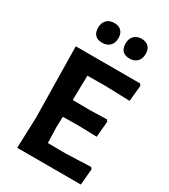

<svg xmlns="http://www.w3.org/2000/svg" viewBox="-208 -958 926 1055"><g transform="rotate(30 254.5 -430.5)"><path d="M199 -861Q227 -861 243 -845Q259 -829 259 -800Q259 -769 241.5 -751Q224 -733 194 -733Q133 -733 133 -795Q133 -825 150.5 -843Q168 -861 199 -861ZM372 -861Q400 -861 416 -845Q432 -829 432 -800Q432 -769 414.5 -751Q397 -733 368 -733Q307 -733 307 -795Q307 -825 324.5 -843Q342 -861 372 -861ZM483 -112 491 -101 482 0H78L85 -192L78 -644H486L494 -633L484 -532L330 -537L214 -536L211 -380L322 -379L427 -382L435 -372L426 -271L312 -274L210 -273L208 -204L211 -107L324 -106Z"/></g></svg>

Font: Alegreya Sans SC
Style: Bold
Weight: 700
Designer: Juan Pablo del Peral
Foundry: Huerta Tipografica
Version: Version 2.007